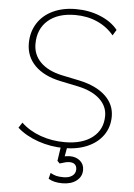

<svg xmlns="http://www.w3.org/2000/svg" viewBox="-61 -772 703 1011"><g transform="rotate(5 291.0 -267.0)"><path d="M300.8 -23.4Q393.6 -23.4 447.3 -65.4Q501 -107.4 501 -179.7Q501 -231.4 460 -269Q418.9 -306.6 343.8 -322.3Q281.2 -335.9 250 -341.8Q162.1 -360.4 114.7 -408.2Q67.4 -456.1 67.4 -525.4Q67.4 -585 96.2 -630.9Q125 -676.8 177.7 -701.7Q230.5 -726.6 298.8 -726.6Q369.1 -726.6 428.7 -702.1Q488.3 -677.7 521.5 -635.7L502.9 -605.5Q467.8 -648.4 415 -671.9Q362.3 -695.3 298.8 -695.3Q207 -695.3 154.8 -649.9Q102.5 -604.5 102.5 -525.4Q102.5 -467.8 142.6 -428.2Q182.6 -388.7 255.9 -373L349.6 -353.5Q439.5 -334 487.8 -288.6Q536.1 -243.2 536.1 -179.7Q536.1 -124 506.8 -81.5Q477.5 -39.1 424.3 -15.6Q371.1 7.8 300.8 7.8Q229.5 7.8 163.1 -15.1Q96.7 -38.1 51.8 -78.1L70.3 -106.4Q112.3 -66.4 172.4 -44.9Q232.4 -23.4 300.8 -23.4ZM233.4 175.8 241.2 144.5Q258.8 154.3 273.4 157.7Q288.1 161.1 310.5 161.1Q339.8 161.1 356.9 148.4Q374 135.7 374 114.3Q374 97.7 364.3 88.4Q354.5 79.1 335 79.1Q318.4 79.1 284.2 90.8L271.5 78.1L286.1 -20.5H320.3L306.6 55.7L290 54.7Q317.4 47.9 335 47.9Q367.2 47.9 388.7 65.9Q410.2 84 410.2 114.3Q410.2 149.4 381.8 171.4Q353.5 193.4 306.6 193.4Q261.7 193.4 233.4 175.8Z"/></g></svg>

Font: Min Sans VF VF
Style: Regular
Weight: 400
Designer: Jinseong-Kim, NotoSansCJK, Nunito
Foundry: Jinseong-Kim
Version: Version 1.420;Glyphs 3.1.2 (3151)